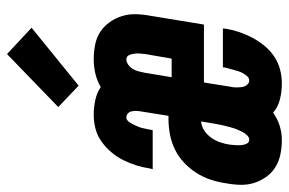

<svg xmlns="http://www.w3.org/2000/svg" viewBox="-165 -657 823 547"><g transform="rotate(-90 246.5 -383.5)"><path d="M121 8Q101 8 81 4Q61 0 44.5 -10Q28 -20 16.5 -36Q5 -52 -1 -70.5Q-7 -89 -6.5 -110Q-6 -131 -2 -152Q1 -173 8 -194.5Q15 -216 27.5 -235.5Q40 -255 57 -271Q74 -287 95 -297Q116 -307 138 -311Q160 -315 181 -315H190L203 -396Q204 -402 204 -408.5Q204 -415 202.5 -421Q201 -427 196.5 -431Q192 -435 185 -435Q179 -435 174 -429Q169 -423 166 -416.5Q163 -410 160 -403.5Q157 -397 155.5 -390.5Q154 -384 152.5 -377Q151 -370 150 -364L149 -360H38L40 -368Q43 -388 49 -407Q55 -426 64 -444Q73 -462 86.5 -478Q100 -494 117 -506Q134 -518 153.5 -523Q173 -528 193 -528Q214 -528 235 -523.5Q256 -519 272 -508Q291 -519 311 -523.5Q331 -528 351 -528Q372 -528 392.5 -524Q413 -520 429 -509.5Q445 -499 456.5 -483Q468 -467 474 -448Q480 -429 479.5 -408Q479 -387 475 -366L450 -214H285L273 -139Q271 -131 271 -122.5Q271 -114 272 -106Q273 -98 278 -91.5Q283 -85 291 -85Q298 -85 303 -91Q308 -97 311.5 -103Q315 -109 317 -116Q319 -123 321 -129.5Q323 -136 324.5 -142.5Q326 -149 328 -156V-160H439L438 -151Q435 -132 428.5 -113Q422 -94 412.5 -76Q403 -58 389.5 -41.5Q376 -25 358.5 -13.5Q341 -2 321.5 3Q302 8 283 8Q259 8 237 2.5Q215 -3 199 -17Q181 -4 161 2Q141 8 121 8ZM300 -306H353L366 -381Q367 -389 367.5 -397Q368 -405 367 -413Q366 -421 362.5 -428Q359 -435 351 -435Q343 -435 335.5 -429.5Q328 -424 323.5 -416.5Q319 -409 317 -401Q315 -393 313 -384ZM122 -85Q129 -85 135 -91.5Q141 -98 144.5 -105Q148 -112 151 -119Q154 -126 156 -133.5Q158 -141 160 -148Q162 -155 163.5 -162.5Q165 -170 166.5 -177.5Q168 -185 169 -192L174 -222Q160 -221 148 -213Q136 -205 127.5 -193Q119 -181 114.5 -167.5Q110 -154 108 -141Q107 -133 106.5 -124.5Q106 -116 106.5 -108Q107 -100 110.5 -92.5Q114 -85 122 -85ZM276 -571 215 -629 366 -775 441 -705Z"/></g></svg>

Font: Iosevka Term Curly Hv Obl
Style: Regular
Weight: 900
Italic angle: -9°
Designer: Belleve Invis
Foundry: Belleve Invis
Version: Version 32.3.0